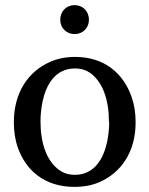

<svg xmlns="http://www.w3.org/2000/svg" viewBox="-20 -716 583 749"><path d="M406 -241C406 -214 403 -188 398 -163C384 -98 349 -34 272 -34C249 -34 229 -40 212 -52C162 -87 138 -157 138 -242C138 -269 141 -295 146 -320C160 -385 195 -449 273 -449C296 -449 315 -443 331 -432C381 -397 405 -326 405 -241ZM509 -240C509 -275 504 -308 493 -339C462 -427 390 -494 273 -494C236 -494 203 -487 174 -474C91 -437 34 -356 34 -239C34 -203 39 -170 50 -139C81 -52 153 13 270 13C307 13 340 7 369 -6C451 -42 509 -122 509 -238ZM271 -696C239 -696 215 -672 215 -639C215 -607 239 -583 271 -583C303 -583 327 -607 327 -639C327 -672 303 -696 271 -696Z"/></svg>

Font: Veleka
Style: Regular
Weight: 400
Designer: Stefan Peev, Context Ltd, 2016; SIL International, 1997-2014.
Foundry: Stefan Peev, Context Ltd, 2016
Version: Version 1.000